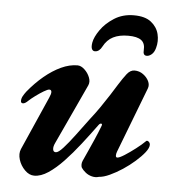

<svg xmlns="http://www.w3.org/2000/svg" viewBox="-49 -695 695 756"><g transform="rotate(5 298.0 -317.5)"><path d="M450.2 -649.3Q494.8 -649.3 518.5 -630.3Q542.3 -611.4 549.1 -583.6Q555.8 -555.8 548 -528.5Q543.3 -511.2 533.3 -502.9Q523.3 -494.7 514.5 -494.7Q505.8 -494.7 502.7 -500.5Q499.6 -506.2 500.6 -515.7Q502.6 -542.9 486.6 -555Q470.5 -567.2 435 -567.2Q399.6 -567.2 375.6 -555.1Q351.6 -543.1 337.1 -515.7Q332.4 -506.2 325.3 -500.5Q318.2 -494.7 309.3 -494.7Q300.7 -494.7 297 -502.9Q293.2 -511.2 296.2 -528.5Q300.1 -550.3 319.7 -578.4Q339.2 -606.6 372.8 -628Q406.4 -649.3 450.2 -649.3ZM113.7 14Q93.7 14 76.5 -3.3Q59.2 -20.6 52 -43.8Q44.8 -67.1 52.7 -85.7L146.2 -297.7Q153.2 -313.1 152.4 -321Q151.5 -328.9 143.5 -328.9Q137.7 -328.9 122.1 -319.7Q106.5 -310.4 90.3 -298.4Q74.2 -286.4 65.7 -278.4Q53.1 -265.7 44.7 -265.9Q36.3 -266.1 36.3 -274.8Q36.3 -284.5 41.6 -294.1Q46.9 -303.6 54.1 -313Q83.2 -348.6 115.7 -375.7Q148.3 -402.8 181.5 -418.2Q214.8 -433.6 246 -433.6Q260 -433.6 273.9 -420.7Q287.8 -407.8 294.6 -390.5Q301.5 -373.1 295 -358.8Q276 -317 248 -257.3Q220.1 -197.5 185.2 -122.1Q177.8 -107 179.1 -96.2Q180.4 -85.3 190.4 -85.3Q200.4 -85.3 219.5 -106.4Q238.7 -127.5 263.4 -160.7Q288.1 -193.8 313.6 -228.1Q332.8 -252.3 350.6 -278.2Q368.5 -304.1 384.3 -328.8Q400 -353.5 411.3 -371.8Q427.8 -398.2 441.3 -415.5Q454.9 -432.9 471.5 -432.9Q490.7 -432.9 505.7 -421.9Q520.7 -411 527.9 -396.1Q535.1 -381.1 529.6 -366.9L430.3 -108.1Q427.2 -99.8 427.4 -92.7Q427.6 -85.5 433.3 -85.5Q441.4 -85.5 461.6 -98.3Q481.8 -111.1 504.2 -128.4Q526.6 -145.6 539.9 -159Q542.6 -161.6 543.8 -161.6Q549.2 -161.6 553 -157.1Q556.9 -152.5 556.9 -146.9Q556.9 -134.2 543.2 -116.6Q529.4 -99.1 507.4 -79.7Q485.4 -60.3 460 -43.5Q434.5 -26.8 410.5 -15.8Q386.5 -4.7 368.4 -3.6Q354.3 0.7 340 -3.1Q325.6 -6.8 314.8 -15.7Q303.9 -24.5 298.1 -33.6Q295.8 -37.7 295.6 -45.2Q295.3 -52.8 298.8 -60.9Q307.1 -79.4 317.4 -101.9Q327.6 -124.4 338.9 -150.2Q350.2 -175.9 360.9 -203.8Q364.3 -212.5 359.1 -213.1Q353.9 -213.7 348.9 -206.9Q319.9 -167.1 289.3 -127.9Q258.7 -88.7 228.4 -56.7Q198.1 -24.7 169 -5.3Q139.9 14 113.7 14Z"/></g></svg>

Font: EB Garamond
Style: Italic
Weight: 400
Italic angle: -17.2°
Designer: Georg Duffner and Octavio Pardo
Foundry: Georg Duffner
Version: Version 1.001